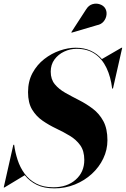

<svg xmlns="http://www.w3.org/2000/svg" viewBox="-44 -1023 693 1058"><path d="M490 -884 351 -843 349 -845.5 430 -970.5Q444.5 -994 465.5 -1000Q486.5 -1006 505.8 -999.5Q525 -993 534.5 -979Q545 -963 543 -942.5Q541 -922 527.5 -905.2Q514 -888.5 490 -884ZM-19.5 10H-23.5L29.5 -225H34Q39.5 -183.5 53 -142Q66.5 -100.5 91.2 -66.5Q116 -32.5 155 -11.8Q194 9 250 9Q326 9 373.2 -33Q420.5 -75 420.5 -141.5Q420.5 -191.5 398 -222.8Q375.5 -254 340.2 -275Q305 -296 265.5 -314.8Q226 -333.5 190.8 -357.8Q155.5 -382 133 -419.2Q110.5 -456.5 110.5 -515Q110.5 -575 135.2 -620.8Q160 -666.5 199.8 -697.5Q239.5 -728.5 285.2 -744.2Q331 -760 372.5 -760Q420 -760 456 -743.5Q492 -727 517.5 -697.5L625.5 -760H629.5L578.5 -535H574Q566.5 -599 543 -648.5Q519.5 -698 478.8 -726Q438 -754 378 -754Q342.5 -754 309.8 -738.8Q277 -723.5 256.2 -695.2Q235.5 -667 235.5 -628Q235.5 -586 258 -558.8Q280.5 -531.5 316 -511.5Q351.5 -491.5 391.5 -471.2Q431.5 -451 467.2 -424Q503 -397 525.5 -355.5Q548 -314 548 -250Q548 -197.5 525.2 -149.8Q502.5 -102 462.2 -65Q422 -28 369 -6.5Q316 15 255.5 15Q198 15 158.2 -4.8Q118.5 -24.5 92.5 -57.5Z"/></svg>

Font: Bodoni* 36pt
Style: Bold Italic
Weight: 700
Italic angle: -13°
Version: Version 2.3